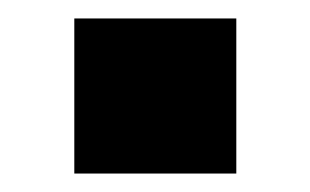

<svg xmlns="http://www.w3.org/2000/svg" viewBox="-20 -188 336 208"><path d="M60.5 -168H236V0H60.5Z"/></svg>

Font: Hepta Slab
Style: Bold
Weight: 700
Designer: Michael LaGattuta
Foundry: Michael LaGattuta
Version: Version 1.100